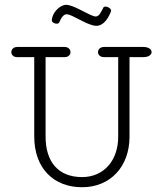

<svg xmlns="http://www.w3.org/2000/svg" viewBox="-20 -766 647 794"><path d="M254.9 -746.1C225.1 -746.1 194.3 -710 194.3 -681.6C194.3 -673.8 205.6 -668 214.4 -668C219.2 -668 223.1 -669.9 225.1 -673.8C233.9 -694.3 243.2 -707 255.9 -707C257.3 -707 258.8 -707 260.3 -706.5C286.1 -700.7 326.7 -670.9 364.7 -661.1C369.1 -660.2 374 -659.2 377.9 -659.2C411.1 -659.2 429.7 -694.8 439.5 -720.2C441.4 -729.5 426.3 -738.8 416 -738.8C412.6 -738.8 409.2 -737.8 407.7 -734.9C398.9 -718.8 391.1 -697.8 376 -697.8C355.5 -697.8 296.9 -738.8 262.7 -745.1C259.8 -745.6 257.3 -746.1 254.9 -746.1ZM319.3 8.3C436 8.3 515.6 -76.7 515.6 -200.7V-529.8H573.2C595.7 -529.8 606.9 -540 606.9 -550.3C606.9 -561 595.7 -571.8 572.8 -571.8H410.2C393.6 -571.8 385.3 -561 385.3 -550.3C385.3 -540 393.6 -529.8 409.7 -529.8H468.8V-200.7C468.8 -103 410.2 -33.7 319.3 -33.7C222.2 -33.7 168.5 -95.2 168.5 -201.7V-529.8H247.6C263.7 -529.8 271.5 -540 271.5 -550.3C271.5 -561 263.2 -571.8 247.1 -571.8H51.3C35.2 -571.8 26.9 -561 26.9 -550.3C26.9 -540 34.7 -529.8 50.8 -529.8H121.6V-201.7C121.6 -69.3 202.6 8.3 319.3 8.3Z"/></svg>

Font: Cutive Mono
Style: Regular
Weight: 400
Monospace: yes
Designer: Vernon Adams
Foundry: Vernon Adams
Version: Version 1.002